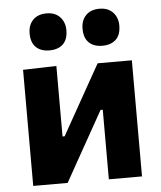

<svg xmlns="http://www.w3.org/2000/svg" viewBox="-52 -777 688 822"><g transform="rotate(-5 291.5 -365.5)"><path d="M57.5 0V-499L201 -503V-200H210L283 -330Q307 -373 330.8 -415.2Q354.5 -457.5 378 -499H525V0H382.5V-299H373L301 -170.5Q277 -128 253 -85Q229 -42 205.5 0ZM405 -572Q368.5 -572 347.5 -592Q326.5 -612 326.5 -652Q326.5 -688 347.5 -709.5Q368.5 -731 406 -731Q442.5 -731 463.5 -708.8Q484.5 -686.5 484.5 -652Q484.5 -612 463.2 -592Q442 -572 405 -572ZM177.5 -572Q141 -572 120 -592Q99 -612 99 -652Q99 -688 120.2 -709.5Q141.5 -731 178.5 -731Q215 -731 236 -708.8Q257 -686.5 257 -652Q257 -612 236 -592Q215 -572 177.5 -572Z"/></g></svg>

Font: Heraclito
Style: Bold
Weight: 700
Designer: Kostas Bartsokas (font) & Cristiano Sobral (main changes)
Foundry: Kostas Bartsokas (font) & Cristiano Sobral (main changes)
Version: Version 1.00;July 8, 2020;FontCreator 13.0.0.2655 64-bit